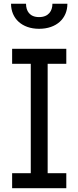

<svg xmlns="http://www.w3.org/2000/svg" viewBox="-20 -982 409 1002"><path d="M183.9 -831.7C274.9 -831.7 331.7 -885.7 331.7 -962.4H253.6C253.6 -925.4 233.7 -892.8 183.9 -892.8C134.2 -892.8 115.8 -925.4 115.8 -962.4H37.6C37.6 -885.7 94.5 -831.7 183.9 -831.7ZM140.6 -649.1V-78.1H43.3V0H326V-78.1H228.7V-649.1H326V-727.3H43.3V-649.1Z"/></svg>

Font: Riot Sans 2.0
Style: Regular
Weight: 400
Designer: Rasmus Andersson
Foundry: rsms
Version: Version 3.006;hotconv 1.0.109;makeotfexe 2.5.65596